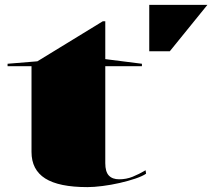

<svg xmlns="http://www.w3.org/2000/svg" viewBox="-20 -751 902 786"><path d="M338 15Q221 15 165 -20.5Q109 -56 109 -129V-480H11V-490L133 -500L401 -664H411V-509L561 -490V-480H411V-83Q411 -48 425.5 -32.5Q440 -17 468 -17Q497 -17 523 -27.5Q549 -38 576 -54L578 -40Q564 -30 534.5 -20Q505 -10 470 -2Q435 6 399.5 10.5Q364 15 338 15ZM591 -541V-731H829L675 -541Z"/></svg>

Font: Kalnia Expanded Medium
Style: Regular
Weight: 500
Width: 7
Designer: Frida Medrano
Foundry: Frida Medrano
Version: Version 1.105